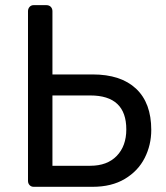

<svg xmlns="http://www.w3.org/2000/svg" viewBox="-20 -720 641 740"><path d="M87.9 -22.9V-676.8Q87.9 -686.5 94 -693.4Q100.1 -700.2 109.9 -700.2H158.2Q169.4 -700.2 175.8 -693.6Q182.1 -687 182.1 -676.8V-433.1H336.9Q445.8 -433.1 504.4 -378.2Q563 -323.2 563 -219.2Q563 -161.1 537.6 -111.1Q512.2 -61 461.2 -30.5Q410.2 0 336.9 0H109.9Q100.1 0 94 -6.6Q87.9 -13.2 87.9 -22.9ZM182.1 -81.1H328.1Q393.1 -81.1 429.9 -119.1Q466.8 -157.2 466.8 -221.2Q466.8 -352.1 328.1 -352.1H182.1Z"/></svg>

Font: Rubik AZ
Style: Regular
Weight: 400
Designer: Hubert and Fischer
Foundry: Hubert & Fischer
Version: Version 2.000